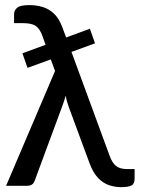

<svg xmlns="http://www.w3.org/2000/svg" viewBox="-20 -746 579 771"><path d="M466.5 5.5Q442.5 5.5 418.5 -2.2Q394.5 -10 374 -31.2Q353.5 -52.5 339 -92L255 -319.5Q247 -342.5 243.5 -362Q238.5 -342 230.5 -321L119 -19.5Q112 0 89.5 0H4.5L201 -461L184 -507.5L90.5 -473.5L70 -532L163 -566L151 -600Q140.5 -630 124 -641.5Q107.5 -653 73 -653H36.5V-689Q36.5 -704.5 49 -715Q61.5 -725.5 98 -725.5Q125.5 -725.5 151 -718Q176.5 -710.5 196.8 -691.2Q217 -672 230 -637.5L245.5 -595.5L341 -630.5L361.5 -572L267 -537.5L420 -121Q430 -92.5 445.8 -79.8Q461.5 -67 490.5 -67H520.5V-28Q520.5 -7.5 507.5 -1Q494.5 5.5 466.5 5.5Z"/></svg>

Font: Verano Sans Medium
Style: Regular
Weight: 500
Designer: Lukasz Dziedzic with Adam Twardoch and Botio Nikoltchev
Foundry: tyPoland Lukasz Dziedzic
Version: Version 3.001;December 28, 2019;FontCreator 12.0.0.2547 64-b